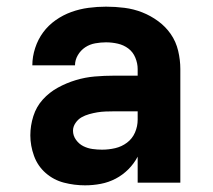

<svg xmlns="http://www.w3.org/2000/svg" viewBox="-20 -548 640 576"><path d="M235 8Q203 8 172 0Q141 -8 117 -29Q93 -50 82 -80.5Q71 -111 71 -142Q71 -171 80 -199.5Q89 -228 108.5 -249.5Q128 -271 153.5 -285Q179 -299 207 -307.5Q235 -316 264 -318.5Q293 -321 322 -321H393V-341Q393 -358 386 -375Q379 -392 365 -402.5Q351 -413 333.5 -417Q316 -421 298 -421Q282 -421 265.5 -418Q249 -415 235.5 -406Q222 -397 213.5 -382.5Q205 -368 205 -352H77Q77 -378 85.5 -404Q94 -430 109.5 -451Q125 -472 147 -487.5Q169 -503 194 -512Q219 -521 245.5 -524.5Q272 -528 298 -528Q326 -528 353.5 -524.5Q381 -521 406.5 -511Q432 -501 454.5 -484.5Q477 -468 492.5 -445.5Q508 -423 514.5 -395.5Q521 -368 521 -341V0H393V-78Q382 -57 365 -40Q348 -23 327 -12Q306 -1 282.5 3.5Q259 8 235 8ZM286 -99Q306 -99 325.5 -103.5Q345 -108 361 -120Q377 -132 385 -150.5Q393 -169 393 -189V-214H322Q310 -214 297 -213.5Q284 -213 272 -211Q260 -209 247.5 -205.5Q235 -202 224.5 -196Q214 -190 206.5 -179Q199 -168 199 -156Q199 -141 208 -128.5Q217 -116 230 -109.5Q243 -103 257.5 -101Q272 -99 286 -99Z"/></svg>

Font: Iosevka Aile Extrabold
Style: Regular
Weight: 800
Designer: Belleve Invis
Foundry: Belleve Invis
Version: Version 27.3.5; ttfautohint (v1.8.4)